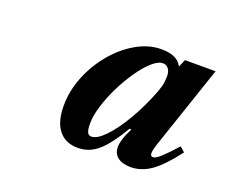

<svg xmlns="http://www.w3.org/2000/svg" viewBox="-71 -875 656 560"><g transform="rotate(20 257.5 -595.0)"><path d="M213 -418Q175 -418 154 -444Q133 -470 133 -520Q133 -566 151 -610.8Q169 -655.5 199.5 -692Q230 -728.5 268 -750.2Q306 -772 345.5 -772Q368.5 -772 384.8 -765.2Q401 -758.5 410 -742L420 -765.5H515L427 -505.5Q420.5 -485 420.8 -476.2Q421 -467.5 429 -467.5Q437 -467.5 452 -481Q467 -494.5 494.5 -525L509.5 -511.5Q469 -458.5 439.2 -438.2Q409.5 -418 378 -418Q352 -418 337.2 -429Q322.5 -440 322.5 -461Q322.5 -471 326.8 -485.5Q331 -500 342.5 -522H336.5Q304.5 -467.5 276.8 -442.8Q249 -418 213 -418ZM239.5 -462.5Q257 -462.5 281.5 -488Q306 -513.5 331.2 -556.5Q356.5 -599.5 376.5 -651Q384.5 -672.5 385.8 -684.2Q387 -696 387 -704Q387 -718.5 380.2 -726.8Q373.5 -735 363.5 -735Q348.5 -735 330 -718.5Q311.5 -702 292.8 -675Q274 -648 258.2 -616.2Q242.5 -584.5 232.8 -553.2Q223 -522 223 -497.5Q223 -480 226.5 -471.2Q230 -462.5 239.5 -462.5Z"/></g></svg>

Font: Libre Caslon Condensed
Style: Italic
Weight: 400
Italic angle: -22.583°
Designer: Pablo Impallari, Rodrigo Fuenzalida, Katja Schimmel, Ertekin Erdin
Foundry: Pablo Impallari, Rodrigo Fuenzalida
Version: Version 2.000;gftools[0.9.33]